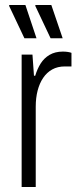

<svg xmlns="http://www.w3.org/2000/svg" viewBox="-20 -743 313 763"><path d="M66 0V-526H109L115 -442H120Q128 -469 141.5 -490.5Q155 -512 177 -525Q199 -538 230 -538Q241 -538 250 -536.5Q259 -535 264 -533V-479H238Q209 -479 187.5 -467Q166 -455 151.5 -433.5Q137 -412 129.5 -383Q122 -354 122 -319V0ZM181 -591 120 -720 121 -723H184L229 -591ZM77 -591 16 -720 17 -723H81L125 -591Z"/></svg>

Font: Archivo SemiCondensed ExtraLight
Style: Regular
Weight: 250
Width: 4
Designer: Hector Gatti
Foundry: Omnibus-Type
Version: Version 2.001